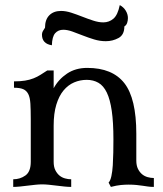

<svg xmlns="http://www.w3.org/2000/svg" viewBox="-20 -735 640 755"><path d="M426 -187Q426 -254 419.5 -299Q413 -344 400 -371Q387 -398 367 -409.5Q347 -421 321 -421Q295 -421 271.5 -411Q248 -401 230 -379.5Q212 -358 201.5 -323.5Q191 -289 191 -241V-99Q191 -79 197.5 -66Q204 -53 213.5 -45Q223 -37 235.5 -33.5Q248 -30 260 -30V0Q248 0 233.5 -1.5Q219 -3 203 -5Q187 -7 172.5 -8.5Q158 -10 146 -10Q134 -10 119.5 -8.5Q105 -7 89 -5Q73 -3 58.5 -1.5Q44 0 32 0V-30Q59 -30 80 -45Q101 -60 101 -99V-266Q101 -303 99.5 -327.5Q98 -352 91 -365.5Q84 -379 71 -384.5Q58 -390 35 -390V-415Q60 -415 78.5 -418Q97 -421 112 -427Q127 -433 139.5 -441Q152 -449 166 -458H191V-388Q210 -423 243.5 -445.5Q277 -468 323 -468Q422 -468 469 -408Q516 -348 516 -209V-104Q516 -84 522.5 -71Q529 -58 538.5 -50Q548 -42 560.5 -38.5Q573 -35 585 -35V0Q572 0 562 -1.5Q552 -3 541.5 -4.5Q531 -6 517.5 -7.5Q504 -9 485 -9Q472 -9 455.5 -7.5Q439 -6 416 0L407 -17Q414 -24 418 -42.5Q422 -61 423.5 -85Q425 -109 425.5 -136Q426 -163 426 -187ZM184 -557Q145 -563 145 -599Q145 -606 148.5 -612.5Q152 -619 157 -626Q157 -658 174 -675Q191 -692 220 -692Q239 -692 260.5 -685Q282 -678 303.5 -669.5Q325 -661 346.5 -654Q368 -647 386 -647Q409 -647 426 -661.5Q443 -676 451 -715Q466 -707 474.5 -693Q483 -679 483 -664Q483 -654 480 -645Q477 -636 469 -631Q469 -598 446 -585.5Q423 -573 396 -573Q373 -573 350 -580Q327 -587 305.5 -595.5Q284 -604 264.5 -611Q245 -618 229 -618Q209 -618 197 -604.5Q185 -591 184 -557Z"/></svg>

Font: Milonga
Style: Regular
Weight: 400
Designer: Pablo Impallari, Brenda Gallo, Rodrigo Fuenzalida
Foundry: Pablo Impallari, Brenda Gallo, Rodrigo Fuenzalida
Version: Version 1.000; ttfautohint (v0.93) -l 8 -r 50 -G 200 -x 14 -